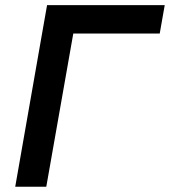

<svg xmlns="http://www.w3.org/2000/svg" viewBox="-20 -713 649 733"><path d="M38.1 0 140.6 -585 159.7 -693.4H608.9L589.8 -585H259.8L156.7 0Z"/></svg>

Font: Cascadia Code NF SemiBold
Style: Italic
Weight: 600
Italic angle: -10°
Monospace: yes
Designer: Aaron Bell
Foundry: Saja Typeworks
Version: Version 2404.023; ttfautohint (v1.8.4)